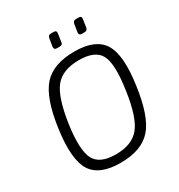

<svg xmlns="http://www.w3.org/2000/svg" viewBox="-202 -1000 1068 1146"><g transform="rotate(-30 332.0 -426.5)"><path d="M319 -865H339Q359 -865 356 -845L348 -791Q347 -771 327 -771H306Q287 -771 288 -790L297 -845Q300 -865 319 -865ZM491 -865H511Q531 -865 528 -845L520 -791Q517 -771 498 -771H478Q459 -771 460 -790L469 -845Q472 -865 491 -865ZM386 -702Q531 -702 582 -620.5Q633 -539 605 -342Q578 -144 509 -66Q440 12 295 12Q150 12 98.5 -69Q47 -150 74 -348Q101 -545 170 -623.5Q239 -702 386 -702ZM384 -644Q270 -644 218 -579Q166 -514 141 -342Q118 -175 151.5 -110.5Q185 -46 296 -46Q408 -46 460.5 -111.5Q513 -177 537 -348Q562 -517 529 -580.5Q496 -644 384 -644Z"/></g></svg>

Font: Exo 2.0 Light
Style: Italic
Weight: 300
Italic angle: -8°
Designer: Natanael Gama
Version: Version 1.001;PS 001.001;hotconv 1.0.70;makeotf.lib2.5.58329